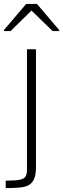

<svg xmlns="http://www.w3.org/2000/svg" viewBox="-33 -762 323 982"><path d="M-4 200V162Q46 162 69 157Q92 152 98.5 139.5Q105 127 105 106V-510H151V94Q151 131 141.5 153Q132 175 113.5 185Q95 195 65.5 197.5Q36 200 -4 200ZM-13 -603V-608L101 -742H156L270 -608V-603H236L128 -708L21 -603Z"/></svg>

Font: Saira SemiExpanded ExtraLight
Style: Regular
Weight: 250
Width: 6
Designer: Hector Gatti with collaboration of the Omnibus-Type team
Foundry: Omnibus-Type
Version: Version 1.101